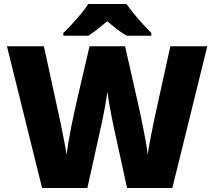

<svg xmlns="http://www.w3.org/2000/svg" viewBox="-20 -947 1079 967"><path d="M1024 -714 848 0H620L552 -311Q550 -320 546 -341Q542 -362 536.5 -389Q531 -416 527 -442Q523 -468 521 -486Q519 -468 514.5 -442Q510 -416 505 -389Q500 -362 495.5 -341Q491 -320 489 -311L420 0H192L15 -714H201L279 -356Q282 -343 287 -318.5Q292 -294 297.5 -266Q303 -238 308 -211.5Q313 -185 315 -167Q319 -197 325.5 -236Q332 -275 340 -314.5Q348 -354 355.5 -388Q363 -422 368 -444L431 -714H610L671 -444Q676 -423 683.5 -388.5Q691 -354 699 -314Q707 -274 714 -235Q721 -196 724 -167Q727 -192 734 -229Q741 -266 748 -301.5Q755 -337 759 -355L838 -714ZM617 -927Q633 -904 655.5 -876.5Q678 -849 701.5 -823.5Q725 -798 742 -781V-767H618Q592 -782 569 -800Q546 -818 520 -840Q494 -818 472.5 -801Q451 -784 425 -767H299V-781Q318 -799 341.5 -824.5Q365 -850 387.5 -877Q410 -904 425 -927Z"/></svg>

Font: Noto Sans Syriac Eastern Black
Style: Regular
Weight: 900
Designer: Patrick Giasson and the Monotype Design Team
Foundry: Monotype Imaging Inc.
Version: Version 3.001; ttfautohint (v1.8.4.7-5d5b)